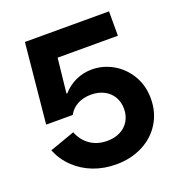

<svg xmlns="http://www.w3.org/2000/svg" viewBox="-130 -820 895 947"><g transform="rotate(-20 317.5 -347.0)"><path d="M103.5 -708H544.9V-580.1H228.5L209 -398.4H213.4Q242.2 -431.6 282 -449.7Q321.8 -467.8 366.2 -467.8Q424.3 -467.8 476.1 -438.5Q527.8 -409.2 559.8 -356Q591.8 -302.7 591.8 -233.4Q591.8 -162.1 557.1 -105.7Q522.5 -49.3 460.7 -17.8Q398.9 13.7 321.3 13.7Q257.8 13.7 202.6 -7.3Q147.5 -28.3 106.2 -67.9Q64.9 -107.4 43 -161.1L174.8 -208Q193.4 -161.1 231 -135.7Q268.6 -110.4 319.3 -110.4Q357.9 -110.4 387.7 -125.5Q417.5 -140.6 433.8 -168.2Q450.2 -195.8 450.2 -231.4Q450.2 -267.1 433.8 -294.7Q417.5 -322.3 387.9 -337.4Q358.4 -352.5 320.3 -352.5Q279.3 -352.5 248.5 -335.7Q217.8 -318.8 202.1 -289.1H62.5Z"/></g></svg>

Font: Wanted Sans
Style: Bold
Weight: 700
Designer: Original Design by Kil Hyung-jin and Kang Hanbin, Wanted Lab, Inc; Hangeul from Source Han Sans by Jang Soo-young and Ka
Foundry: Wanted Lab, Inc.
Version: Version 1.000